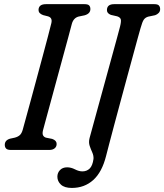

<svg xmlns="http://www.w3.org/2000/svg" viewBox="-20 -720 789 922"><path d="M186.5 -94.5Q182.5 -78 186.8 -70Q191 -62 200.5 -59L230.5 -53Q252 -45.5 252 -29Q252 -15.5 242.5 -7.8Q233 0 217.5 0H31.5Q15.5 0 9.2 -6.8Q3 -13.5 3 -24.5Q3 -46.5 28 -54L51 -59Q66 -63 75 -71Q84 -79 89 -96.5Q93.5 -113 103.8 -150.5Q114 -188 127.8 -238.2Q141.5 -288.5 156.2 -343.2Q171 -398 185 -450.2Q199 -502.5 210 -544Q221 -585.5 226.5 -608.5Q233 -635 210.5 -641.5L187 -647.5Q165 -655.5 165 -672Q165.5 -700 200.5 -700H386Q402.5 -700 408.2 -693.8Q414 -687.5 414 -676.5Q414 -654.5 386.5 -646.5L357.5 -640.5Q333 -634 325 -605.5Q319 -582.5 307.8 -540.8Q296.5 -499 282.2 -446.8Q268 -394.5 253 -339.5Q238 -284.5 224.5 -234.5Q211 -184.5 200.8 -147.5Q190.5 -110.5 186.5 -94.5ZM654.5 -583.5Q651 -572 641.5 -537.2Q632 -502.5 618.5 -452.8Q605 -403 589.2 -345.2Q573.5 -287.5 557.8 -229Q542 -170.5 528 -118.2Q514 -66 504 -27.5Q494 11 489.5 28.5Q470 106.5 427.8 144.5Q385.5 182.5 325 182.5Q289.5 182.5 272.5 166.5Q255.5 150.5 255.5 128.5Q255.5 110 268 96.8Q280.5 83.5 302.5 83.5Q321 83.5 340 93.2Q359 103 375.5 103Q396.5 103 410.5 89.5Q424.5 76 429 43Q430 27 423 11.8Q416 -3.5 410.5 -20Q405 -36.5 410 -56.5Q413 -68 424 -107.8Q435 -147.5 450.2 -203.5Q465.5 -259.5 482.5 -321.2Q499.5 -383 515 -439.8Q530.5 -496.5 541.8 -537.5Q553 -578.5 556.5 -592.5Q563 -618.5 559.8 -627.8Q556.5 -637 543 -641.5L512.5 -648.5Q493 -656 493.5 -672Q494 -700 528 -700H721.5Q737.5 -700 743.2 -693.5Q749 -687 749 -676Q749 -665 742 -657.8Q735 -650.5 725 -647L691.5 -640Q678 -636 670.8 -626Q663.5 -616 654.5 -583.5Z"/></svg>

Font: Fraunces 144pt S100
Style: Italic
Weight: 400
Italic angle: -16°
Version: Version 1.000; ttfautohint (v1.8.3)